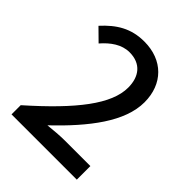

<svg xmlns="http://www.w3.org/2000/svg" viewBox="-210 -870 990 990"><g transform="rotate(45 285.0 -375.0)"><path d="M44 0H520V-99H335C299 -99 253 -95 215 -91C371 -240 485 -387 485 -529C485 -662 398 -750 263 -750C166 -750 101 -709 38 -640L103 -576C143 -622 191 -657 248 -657C331 -657 372 -603 372 -523C372 -402 261 -259 44 -67Z"/></g></svg>

Font: Noto Sans JP Medium
Style: Regular
Weight: 500
Designer: Ryoko NISHIZUKA 西塚涼子 (kana, bopomofo & ideographs); Paul D. Hunt (Latin, Greek & Cyrillic); Sandoll Communications 산돌커뮤니
Foundry: Adobe
Version: Version 2.004;hotconv 1.0.118;makeotfexe 2.5.65603